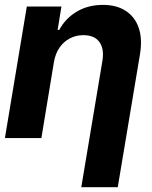

<svg xmlns="http://www.w3.org/2000/svg" viewBox="-22 -573 632 797"><path d="M201.8 -315.2 149.8 0H-1.6L89.3 -545.9H233L217.2 -448.8H223.8Q249.8 -497 297 -524.9Q344.2 -552.7 405.1 -552.7Q462 -552.7 500 -527.9Q538.1 -503.1 553.9 -457.2Q569.6 -411.2 559 -347.3L466.8 204.1H315.4L403.1 -320.3Q411.3 -370.2 390.7 -398.6Q370 -427 324 -427.1Q293.8 -427.1 268.2 -413.8Q242.6 -400.5 225.2 -375.6Q207.9 -350.8 201.8 -315.2Z"/></svg>

Font: Inter Tight
Style: Italic
Weight: 400
Italic angle: -9.39999°
Designer: Rasmus Andersson
Foundry: rsms
Version: Version 3.002